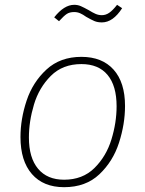

<svg xmlns="http://www.w3.org/2000/svg" viewBox="-20 -767 603 797"><path d="M65 -198Q65 -273 90.5 -349.5Q116 -426 173 -478.5Q230 -531 318 -531Q404 -531 451.5 -478Q499 -425 499 -327Q499 -252 474 -174.5Q449 -97 392.5 -43.5Q336 10 246 10Q160 10 112.5 -44.5Q65 -99 65 -198ZM464 -326Q464 -411 426.5 -456Q389 -501 318 -501Q240 -501 191 -452Q142 -403 121 -333Q100 -263 100 -196Q100 -112 138 -66.5Q176 -21 246 -21Q323 -21 372 -69.5Q421 -118 442.5 -188Q464 -258 464 -326ZM338 -697Q324 -707 312.5 -712Q301 -717 288 -717Q269 -717 257 -709Q245 -701 225 -679L205 -695Q246 -747 288 -747Q303 -747 315.5 -741.5Q328 -736 348 -725Q364 -715 376.5 -709.5Q389 -704 403 -704Q419 -704 433.5 -714Q448 -724 466 -747L487 -733Q449 -674 403 -674Q385 -674 372 -679.5Q359 -685 338 -697Z"/></svg>

Font: FiraGO UltraLight
Style: Italic
Weight: 200
Italic angle: -8°
Designer: bBox Type GmbH
Foundry: bBox Type GmbH
Version: Version 1.001